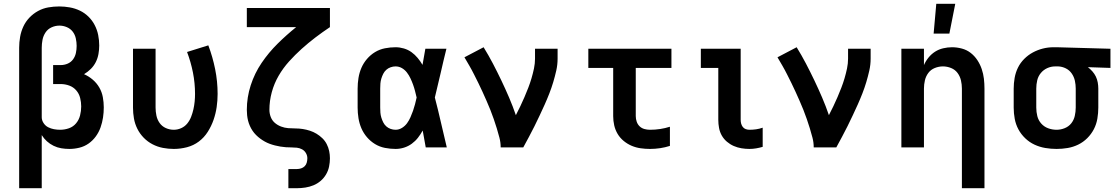

<svg xmlns="http://www.w3.org/2000/svg" viewBox="-20 -777 5890 1012"><path d="M81 215V-525Q81 -554 86 -582.5Q91 -611 103 -637Q115 -663 135 -684Q155 -705 180.5 -719Q206 -733 234.5 -738Q263 -743 292 -743H293Q320 -743 348 -738Q376 -733 401 -721Q426 -709 446 -689.5Q466 -670 479 -645Q492 -620 497.5 -592.5Q503 -565 503 -537Q503 -515 499 -492.5Q495 -470 485 -450Q475 -430 459 -414Q443 -398 423 -386Q448 -375 469 -357Q490 -339 503.5 -315.5Q517 -292 522 -265Q527 -238 527 -211Q527 -184 523 -157.5Q519 -131 510 -105.5Q501 -80 485 -58Q469 -36 447 -20.5Q425 -5 398.5 1.5Q372 8 346 8Q324 8 303 4.5Q282 1 262.5 -8.5Q243 -18 227 -32.5Q211 -47 200 -65V215ZM297 -93Q321 -93 343.5 -101Q366 -109 381 -127Q396 -145 402 -168.5Q408 -192 408 -216Q408 -238 402.5 -260.5Q397 -283 382 -300.5Q367 -318 345 -326Q323 -334 300 -334H260V-434H300Q319 -434 336.5 -441.5Q354 -449 365 -464Q376 -479 380 -497.5Q384 -516 384 -535Q384 -555 379.5 -575Q375 -595 363 -610.5Q351 -626 332 -634Q313 -642 293 -642Q272 -642 252 -633Q232 -624 220 -606Q208 -588 204 -567Q200 -546 200 -525V-159Q200 -143 209.5 -128.5Q219 -114 233.5 -106.5Q248 -99 264.5 -96Q281 -93 297 -93Z M896 8Q867 8 838.5 2.5Q810 -3 784 -16.5Q758 -30 737.5 -51Q717 -72 704 -98Q691 -124 686 -152.5Q681 -181 681 -210V-520H800V-210Q800 -189 804.5 -167.5Q809 -146 821.5 -128.5Q834 -111 854 -102Q874 -93 896 -93Q916 -93 935 -101.5Q954 -110 967 -126Q980 -142 987.5 -161.5Q995 -181 999.5 -201Q1004 -221 1006 -241.5Q1008 -262 1008 -282Q1008 -339 997 -394.5Q986 -450 966 -503L1078 -538Q1101 -477 1114 -412.5Q1127 -348 1127 -282Q1127 -247 1122 -212.5Q1117 -178 1105.5 -145Q1094 -112 1075 -82Q1056 -52 1028 -31Q1000 -10 965.5 -1Q931 8 896 8Z M1500 215V114H1545Q1556 114 1567 110.5Q1578 107 1586 99Q1594 91 1597 79.5Q1600 68 1600 57Q1600 43 1592.5 30Q1585 17 1572 10Q1559 3 1544.5 1.5Q1530 0 1515.5 0Q1501 0 1486.5 -1Q1472 -2 1457.5 -4.5Q1443 -7 1429 -10.5Q1415 -14 1401.5 -19Q1388 -24 1375.5 -31Q1363 -38 1351.5 -46.5Q1340 -55 1329.5 -65.5Q1319 -76 1311 -88Q1303 -100 1297 -113.5Q1291 -127 1287.5 -141Q1284 -155 1282.5 -169.5Q1281 -184 1281 -198Q1281 -264 1301.5 -327.5Q1322 -391 1359 -445.5Q1396 -500 1443 -546.5Q1490 -593 1541 -634H1281V-735H1719V-634Q1680 -608 1642.5 -579.5Q1605 -551 1570 -519.5Q1535 -488 1503.5 -453Q1472 -418 1448.5 -377.5Q1425 -337 1412.5 -291Q1400 -245 1400 -198Q1400 -179 1407 -160.5Q1414 -142 1428.5 -129.5Q1443 -117 1461.5 -110Q1480 -103 1499 -101.5Q1518 -100 1537.5 -100Q1557 -100 1576 -97Q1595 -94 1613.5 -88Q1632 -82 1648.5 -72Q1665 -62 1679 -48.5Q1693 -35 1702 -17.5Q1711 0 1715 19Q1719 38 1719 57Q1719 79 1714.5 101Q1710 123 1698.5 142.5Q1687 162 1670 176.5Q1653 191 1632.5 199.5Q1612 208 1589.5 211.5Q1567 215 1545 215Z M2065 8Q2037 8 2009 2.5Q1981 -3 1957 -17.5Q1933 -32 1914.5 -53.5Q1896 -75 1885 -100.5Q1874 -126 1869.5 -154Q1865 -182 1865 -210V-310Q1865 -338 1869.5 -366Q1874 -394 1885 -419.5Q1896 -445 1914.5 -466.5Q1933 -488 1957 -502.5Q1981 -517 2009 -522.5Q2037 -528 2065 -528Q2087 -528 2109 -521.5Q2131 -515 2149 -502Q2167 -489 2181.5 -471.5Q2196 -454 2207 -435Q2211 -456 2214.5 -477.5Q2218 -499 2222 -520H2333Q2317 -456 2302.5 -391.5Q2288 -327 2272 -263Q2289 -198 2304 -132Q2319 -66 2335 0H2224Q2220 -22 2216 -44.5Q2212 -67 2208 -89Q2197 -69 2183 -51Q2169 -33 2150.5 -19.5Q2132 -6 2110 1Q2088 8 2065 8ZM2065 -93Q2083 -93 2099 -103Q2115 -113 2125.5 -127.5Q2136 -142 2143.5 -159Q2151 -176 2157 -193Q2163 -210 2167.5 -227.5Q2172 -245 2176 -263Q2172 -280 2167.5 -297.5Q2163 -315 2157 -331.5Q2151 -348 2143.5 -364Q2136 -380 2125 -394.5Q2114 -409 2098.5 -418Q2083 -427 2065 -427Q2052 -427 2039 -422.5Q2026 -418 2016 -409Q2006 -400 2000 -388Q1994 -376 1990 -363Q1986 -350 1985 -336.5Q1984 -323 1984 -310V-210Q1984 -197 1985 -183.5Q1986 -170 1990 -157Q1994 -144 2000 -132Q2006 -120 2016 -111Q2026 -102 2039 -97.5Q2052 -93 2065 -93Z M2619 0Q2619 -26 2612.5 -51Q2606 -76 2598.5 -100.5Q2591 -125 2582.5 -149.5Q2574 -174 2564.5 -198Q2555 -222 2544.5 -245.5Q2534 -269 2523.5 -292.5Q2513 -316 2501.5 -339Q2490 -362 2478.5 -385Q2467 -408 2454 -430.5Q2441 -453 2428 -475L2529 -528Q2555 -486 2578 -442Q2601 -398 2622.5 -353Q2644 -308 2663.5 -262.5Q2683 -217 2699 -170Q2711 -193 2722.5 -217Q2734 -241 2744.5 -265.5Q2755 -290 2764.5 -314.5Q2774 -339 2781.5 -364.5Q2789 -390 2794.5 -416Q2800 -442 2800 -468V-520H2919V-468Q2919 -436 2912 -405Q2905 -374 2896 -344Q2887 -314 2875.5 -284.5Q2864 -255 2851 -226Q2838 -197 2824.5 -168.5Q2811 -140 2797 -111.5Q2783 -83 2768 -55.5Q2753 -28 2738 0Z M3406 8Q3381 8 3356.5 4.5Q3332 1 3309.5 -8.5Q3287 -18 3267.5 -34Q3248 -50 3235.5 -71Q3223 -92 3217.5 -116Q3212 -140 3212 -165V-419H3081V-520H3519V-419H3331V-165Q3331 -150 3336 -135.5Q3341 -121 3351.5 -111Q3362 -101 3376.5 -97Q3391 -93 3406 -93Q3433 -93 3459.5 -97Q3486 -101 3511 -109V-8Q3486 0 3459.5 4Q3433 8 3406 8Z M3930 8Q3909 8 3888 4.5Q3867 1 3847.5 -7.5Q3828 -16 3811.5 -30Q3795 -44 3784.5 -62.5Q3774 -81 3770 -102.5Q3766 -124 3766 -145V-419H3674V-520H3884V-145Q3884 -135 3886.5 -125.5Q3889 -116 3895 -108Q3901 -100 3910.5 -96.5Q3920 -93 3930 -93Q3948 -93 3965.5 -95.5Q3983 -98 4000 -104V-3Q3983 2 3965.5 5Q3948 8 3930 8Z M4269 0Q4269 -26 4262.5 -51Q4256 -76 4248.5 -100.5Q4241 -125 4232.5 -149.5Q4224 -174 4214.5 -198Q4205 -222 4194.5 -245.5Q4184 -269 4173.5 -292.5Q4163 -316 4151.5 -339Q4140 -362 4128.5 -385Q4117 -408 4104 -430.5Q4091 -453 4078 -475L4179 -528Q4205 -486 4228 -442Q4251 -398 4272.5 -353Q4294 -308 4313.5 -262.5Q4333 -217 4349 -170Q4361 -193 4372.5 -217Q4384 -241 4394.5 -265.5Q4405 -290 4414.5 -314.5Q4424 -339 4431.5 -364.5Q4439 -390 4444.5 -416Q4450 -442 4450 -468V-520H4569V-468Q4569 -436 4562 -405Q4555 -374 4546 -344Q4537 -314 4525.5 -284.5Q4514 -255 4501 -226Q4488 -197 4474.5 -168.5Q4461 -140 4447 -111.5Q4433 -83 4418 -55.5Q4403 -28 4388 0Z M5050 215V-310Q5050 -332 5045 -353.5Q5040 -375 5027 -392.5Q5014 -410 4993 -418.5Q4972 -427 4950 -427Q4928 -427 4907 -418.5Q4886 -410 4873 -392.5Q4860 -375 4855 -353.5Q4850 -332 4850 -310V0H4731V-520H4850V-434Q4859 -455 4874 -473.5Q4889 -492 4908.5 -504.5Q4928 -517 4951.5 -522.5Q4975 -528 4998 -528Q5024 -528 5050 -521Q5076 -514 5096.5 -498Q5117 -482 5131.5 -460Q5146 -438 5154.5 -413Q5163 -388 5166 -362Q5169 -336 5169 -310V215ZM4901 -600 4915 -757H5015L4984 -600Z M5549 8Q5519 8 5489.5 3Q5460 -2 5433 -14.5Q5406 -27 5384 -48Q5362 -69 5348 -95Q5334 -121 5328.5 -150.5Q5323 -180 5323 -210V-310Q5323 -338 5328 -366.5Q5333 -395 5345.5 -420.5Q5358 -446 5378.5 -466.5Q5399 -487 5424 -500.5Q5449 -514 5476.5 -521Q5504 -528 5533 -528H5550L5833 -520V-419L5714 -423Q5727 -413 5738 -400.5Q5749 -388 5756 -373.5Q5763 -359 5766 -342.5Q5769 -326 5769 -310V-210Q5769 -181 5764 -151.5Q5759 -122 5745.5 -96Q5732 -70 5711 -49Q5690 -28 5663.5 -15Q5637 -2 5608 3Q5579 8 5549 8ZM5549 -93Q5571 -93 5592 -101.5Q5613 -110 5626.5 -127Q5640 -144 5645 -166Q5650 -188 5650 -210V-310Q5650 -331 5645.5 -351.5Q5641 -372 5629 -389.5Q5617 -407 5598 -416.5Q5579 -426 5558 -427H5542Q5520 -427 5500 -418Q5480 -409 5466 -392Q5452 -375 5447 -353.5Q5442 -332 5442 -310V-210Q5442 -187 5447.5 -165Q5453 -143 5468 -126Q5483 -109 5504.5 -101Q5526 -93 5549 -93Z"/></svg>

Font: Iosevka Book
Style: Bold
Weight: 700
Designer: Belleve Invis
Foundry: Belleve Invis
Version: Version 28.0.7; ttfautohint (v1.8.3)